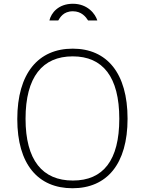

<svg xmlns="http://www.w3.org/2000/svg" viewBox="-20 -992 771 1022"><path d="M498 -883C488 -917 447 -972 368 -972C291 -972 252 -923 243 -883H290C299 -897 316 -932 368 -932C414 -932 437 -902 449 -883ZM366 10C549 10 659 -119 659 -360C659 -603 549 -733 367 -733C184 -733 72 -602 72 -358C72 -118 182 10 366 10ZM368 -31C206 -31 116 -139 116 -360C116 -582 206 -692 367 -692C527 -692 615 -583 615 -360C615 -138 529 -31 368 -31Z"/></svg>

Font: United Sans Thin
Style: Regular
Weight: 100
Designer: Pablo Impallari, Rodrigo Fuenzalida (Modified by Dan O. Williams)
Version: Version 1.000;PS 001.000;hotconv 1.0.88;makeotf.lib2.5.64775